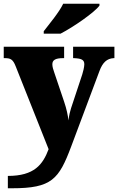

<svg xmlns="http://www.w3.org/2000/svg" viewBox="-23 -786 632 1027"><path d="M211 -619V-606H301C371 -642 484 -721 509 -756V-766H315C294 -721 240 -657 211 -619ZM19 155V221H42C254 221 292 173 358 -3L509 -406C526 -452 549 -473 585 -475H589V-536H368V-475H373C412 -473 428 -467 428 -442C428 -429 421 -399 417 -388L357 -207C352 -192 347 -171 343 -142C341 -166 333 -204 320 -242L267 -399C262 -413 257 -429 257 -442C257 -464 272 -475 315 -475H320V-536H-3V-475H2C32 -475 46 -470 61 -431L237 12C206 94 161 155 19 155Z"/></svg>

Font: Noto Serif Malayalam Black
Style: Regular
Weight: 900
Designer: Indian type Foundry, Jelle Bosma, Monotype Design Team
Foundry: Monotype Imaging Inc.
Version: Version 2.104